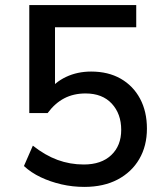

<svg xmlns="http://www.w3.org/2000/svg" viewBox="-20 -725 640 754"><path d="M311 9Q265 9 221.5 -1Q178 -11 140 -29Q102 -47 74 -73L109 -153Q157 -115 206 -97Q255 -79 309 -79Q378 -79 417 -116Q456 -153 456 -215Q456 -278 419 -318Q382 -358 316 -358Q269 -358 232.5 -339Q196 -320 167 -281H95V-705H515V-618H196V-364H168Q195 -402 239.5 -423Q284 -444 338 -444Q405 -444 454 -416Q503 -388 530 -337.5Q557 -287 557 -220Q557 -152 527 -100.5Q497 -49 442 -20Q387 9 311 9Z"/></svg>

Font: Nunito Sans 12pt SemiBold
Style: Regular
Weight: 600
Designer: Vernon Adams
Foundry: Vernon Adams
Version: Version 3.101;gftools[0.9.27]